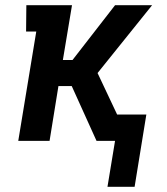

<svg xmlns="http://www.w3.org/2000/svg" viewBox="-20 -540 640 736"><path d="M392 176 421 0H350L255 -210H204L170 0H50L119 -419H80L81 -520H256L221 -310H258L421 -520H563L354 -260L429 -101H541L496 176Z"/></svg>

Font: Iosevka Etoile
Style: Bold Italic
Weight: 700
Italic angle: -9°
Designer: Belleve Invis
Foundry: Belleve Invis
Version: Version 28.1.0; ttfautohint (v1.8.4)